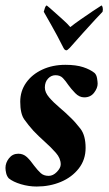

<svg xmlns="http://www.w3.org/2000/svg" viewBox="-21 -675 398 702"><path d="M222 -491Q220 -491 217 -492.5Q214 -494 211 -500Q188 -546 166.5 -583.5Q145 -621 139 -632Q141 -640 143.5 -647Q146 -654 150 -655Q159 -648 175 -633.5Q191 -619 208.5 -603.5Q226 -588 236 -576Q251 -588 274 -604Q297 -620 318.5 -634.5Q340 -649 350 -655Q353 -654 354.5 -647Q356 -640 354 -632Q349 -627 328.5 -605Q308 -583 282.5 -554.5Q257 -526 234 -500Q225 -491 222 -491ZM218 -438Q257 -438 283 -429.5Q309 -421 325 -408Q332 -401 334 -388Q336 -375 336 -369Q336 -353 323 -336Q310 -319 287 -319Q269 -319 254 -334.5Q239 -350 229 -364Q219 -379 209 -389.5Q199 -400 182 -400Q166 -400 154.5 -387.5Q143 -375 143 -355Q143 -337 159 -318.5Q175 -300 197 -281.5Q219 -263 237 -245Q254 -229 273 -204.5Q292 -180 292 -134Q292 -91 267 -59Q242 -27 201.5 -10Q161 7 113 7Q84 7 55.5 -1.5Q27 -10 11 -23Q4 -31 1.5 -42Q-1 -53 -1 -61Q-1 -80 12 -96.5Q25 -113 46 -113Q64 -113 77 -101Q90 -89 104 -69Q117 -52 128 -42Q139 -32 157 -32Q173 -32 187 -46.5Q201 -61 201 -74Q201 -96 183.5 -116Q166 -136 143 -156.5Q120 -177 101 -197Q83 -217 68 -238Q53 -259 53 -303Q53 -342 74.5 -372.5Q96 -403 133.5 -420.5Q171 -438 218 -438Z"/></svg>

Font: Amiri
Style: Bold Italic
Weight: 700
Italic angle: 10°
Designer: Khaled Hosny
Version: Version 0.113